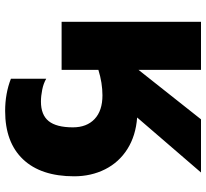

<svg xmlns="http://www.w3.org/2000/svg" viewBox="-48 -546 817 762"><g transform="rotate(90 361.0 -164.5)"><path d="M453.1 -553.2H664.1L445.8 -299.8Q518.1 -294.4 570.8 -261.2Q623.5 -228 651.4 -172.6Q679.2 -117.2 679.2 -49.8Q679.2 82 611.8 153.1Q544.4 224.1 419.9 224.1Q350.6 224.1 292 201.2V61Q310.1 71.8 335.2 76.9Q360.4 82 382.8 82Q435.5 82 460.2 51.3Q484.9 20.5 484.9 -44.9Q484.9 -99.6 451.9 -130.9Q418.9 -162.1 357.9 -162.1Q309.1 -162.1 256.8 -146V0H65.9V-553.2H256.8V-305.2Z"/></g></svg>

Font: Black Ops One [rus by aLiNcE]
Style: Regular
Weight: 400
Designer: James Grieshaber
Foundry: James Grieshaber
Version: Version 1.002;May 25, 2024;FontCreator 13.0.0.2680 64-bit